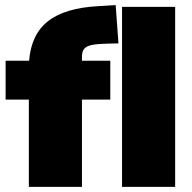

<svg xmlns="http://www.w3.org/2000/svg" viewBox="-20 -732 751 752"><path d="M301 -494H412V-342H301V0H93V-342H2V-494H94Q102 -597 168 -649Q234 -701 366 -708L433 -712L444 -562L397 -561Q358 -560 338 -555.5Q318 -551 309.5 -540.5Q301 -530 301 -509ZM458 -705H666V0H458Z"/></svg>

Font: Nunito Sans Heavy
Style: Regular
Weight: 400
Designer: Vernon Adams
Foundry: Vernon Adams
Version: Version 2.500